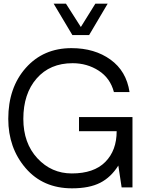

<svg xmlns="http://www.w3.org/2000/svg" viewBox="-20 -1020 776 1045"><path d="M374 -829 272 -1000H339L420 -873L499 -1000H566L465 -829ZM701 -383V-302V0H642L624 -119Q584 -55 525 -25Q466 5 372 5Q214 5 119.5 -105Q25 -215 25 -373Q25 -543 120.5 -650.5Q216 -758 369 -758Q495 -758 581.5 -695.5Q668 -633 685 -519H600Q580 -595 517 -635.5Q454 -676 375 -676Q252 -676 179.5 -593Q107 -510 107 -373Q107 -241 183.5 -158.5Q260 -76 371 -76Q491 -76 553 -138.5Q615 -201 615 -306H410V-383Z"/></svg>

Font: Oakes Grotesk
Style: Regular
Weight: 400
Designer: Samuel Oakes
Foundry: Samuel Oakes
Version: Version 1.000;PS 001.000;hotconv 1.0.88;makeotf.lib2.5.64775